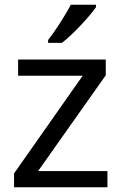

<svg xmlns="http://www.w3.org/2000/svg" viewBox="-20 -786 510 806"><path d="M383 -756V-766H277C254 -721 211 -655 182 -618V-606H240C287 -642 358 -719 383 -756ZM431 0V-68H140L424 -470V-536H56V-468H327L39 -58V0Z"/></svg>

Font: Noto Sans Miao
Style: Regular
Weight: 400
Designer: Monotype Design Team
Foundry: Monotype Imaging Inc.
Version: Version 2.003